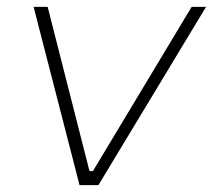

<svg xmlns="http://www.w3.org/2000/svg" viewBox="-20 -540 621 560"><path d="M212 0H267L581 -520H539L251 -41H241L119 -520H78Z"/></svg>

Font: Fixel Display 20240404 ExLight
Style: Italic
Weight: 200
Italic angle: -10°
Designer: AlfaBravo + MacPaw
Foundry: Kyrylo Tkachov, Marchela Mozhyna, Serhii Makarenko, Maria Weinstein, Zakhar Kryvoshyya
Version: Version 1.211;Glyphs 3.2 (3225)